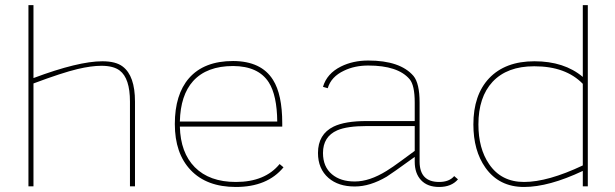

<svg xmlns="http://www.w3.org/2000/svg" viewBox="-20 -726 2395 748"><path d="M90.8 -706.1H110.4V-421.9Q285.2 -487.3 378.9 -487.3Q431.2 -487.3 458 -466.8Q505.9 -430.7 505.9 -330.1V0H486.3V-330.1Q486.3 -420.9 446.3 -451.2Q421.9 -469.7 375 -469.7Q335.9 -469.7 282.2 -457Q222.7 -442.9 110.4 -400.9V0H90.8Z M1060.1 -252.4Q1059.1 -354.5 1027.3 -404.8Q986.8 -468.3 888.2 -468.8Q785.6 -468.8 732.4 -410.2Q683.1 -355.5 680.7 -252.4ZM738.8 -74.7Q795.9 -17.1 898.9 -17.1Q1012.2 -17.1 1069.3 -86.9L1084.5 -74.2Q1021.5 2.4 898.9 2.4Q785.2 2.4 722.7 -63.5Q661.1 -128.4 661.1 -242.7Q661.1 -357.9 716.3 -421.4Q774.9 -488.3 888.2 -488.3Q998 -487.8 1043.5 -415Q1079.6 -358.4 1079.6 -245.6V-232.9H680.7Q683.1 -131.3 738.8 -74.7Z M1595.7 -234.9H1408.2Q1332.5 -234.9 1293.9 -218.3Q1238.3 -193.8 1238.3 -129.9Q1238.3 -76.2 1273.4 -46.9Q1306.6 -19 1361.3 -19H1362.8Q1419.4 -19 1485.8 -60.1Q1508.8 -74.2 1542.5 -99.1Q1590.3 -134.8 1595.7 -138.2ZM1764.2 -27.3Q1738.8 2.4 1690.9 2.4Q1645.5 2.4 1620.6 -23.9Q1595.7 -50.3 1595.7 -95.7V-114.7Q1503.4 -47.9 1486.3 -37.6Q1421.4 0.5 1362.8 0.5H1361.3Q1298.3 0.5 1259.8 -32.7Q1218.8 -68.4 1218.8 -129.9Q1218.8 -203.1 1279.8 -232.9Q1324.2 -254.4 1408.2 -254.4H1595.7V-326.2Q1595.7 -394 1575.7 -417.5Q1530.3 -470.7 1414.6 -470.7Q1361.8 -470.7 1320.3 -450.7Q1270 -427.2 1256.8 -382.3L1238.3 -387.7Q1253.4 -439.5 1308.1 -466.8Q1355 -490.2 1414.6 -490.2Q1539.1 -490.2 1590.8 -430.2Q1614.7 -401.4 1614.7 -326.2V-95.7Q1615.2 -17.1 1690.9 -17.1Q1730 -17.1 1749.5 -40Z M2250.5 -399.4Q2184.1 -467.8 2062 -467.8H2060.5Q1955.6 -467.8 1898.9 -407.2Q1843.8 -347.7 1843.8 -241.2Q1843.8 -147.5 1885.3 -86.9Q1932.6 -17.1 2021.5 -17.1Q2114.3 -17.1 2250.5 -81.5ZM2270 0H2250.5V-60.1Q2118.2 2.4 2021.5 2.4Q1924.3 2.4 1871.1 -72.8Q1824.2 -139.2 1824.2 -241.2Q1824.2 -356 1885.3 -420.9Q1948.2 -487.3 2062 -487.3Q2178.2 -487.3 2250.5 -426.3V-706.1H2270Z"/></svg>

Font: Fortheenas_01
Style: Regular
Weight: 100
Designer: Situjuh Nazara
Version: Version 1.10 September 8, 2014